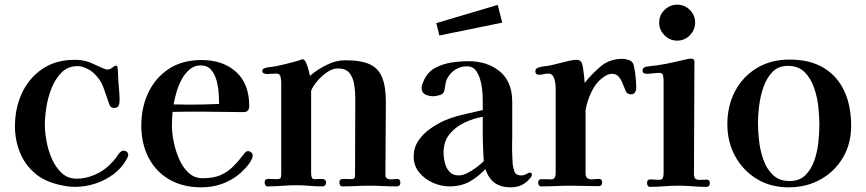

<svg xmlns="http://www.w3.org/2000/svg" viewBox="-20 -796 3709 822"><path d="M529 -133Q529 -129 527 -124.5Q525 -120 523 -116Q502 -77 466.5 -50.5Q431 -24 388 -10Q345 4 302 4Q265 4 221 -8Q177 -20 145 -42Q93 -80 68.5 -136Q44 -192 44 -255Q44 -333 74 -397.5Q104 -462 161.5 -501Q219 -540 301 -540Q331 -540 358 -531Q366 -529 383.5 -520.5Q401 -512 418 -505Q435 -498 439 -498Q450 -498 460.5 -506.5Q471 -515 477 -515Q483 -515 483 -507Q485 -497 485 -485.5Q485 -474 486 -463Q487 -439 489.5 -415Q492 -391 492 -367Q492 -354 488 -344Q484 -334 469 -334Q459 -334 454 -339Q449 -344 447 -352Q435 -388 422.5 -422.5Q410 -457 381 -483Q370 -494 349.5 -503.5Q329 -513 313 -513Q271 -513 244 -486Q217 -459 201 -419Q185 -379 178.5 -336.5Q172 -294 172 -262Q172 -232 179 -192.5Q186 -153 202 -116.5Q218 -80 244 -55.5Q270 -31 309 -31Q346 -31 384 -47Q422 -63 448 -89Q456 -97 464.5 -106Q473 -115 480 -125Q483 -130 486 -134.5Q489 -139 493 -143Q501 -151 509 -151Q517 -151 523 -146Q529 -141 529 -133Z M918 -351Q918 -371 916 -399Q914 -427 906.5 -453.5Q899 -480 883 -498Q867 -516 839 -516Q812 -516 791.5 -498.5Q771 -481 757 -454.5Q743 -428 735 -399.5Q727 -371 723 -349Q740 -349 756.5 -348.5Q773 -348 789 -348Q854 -348 918 -351ZM1062 -130Q1062 -127 1060.5 -121.5Q1059 -116 1057 -113Q1050 -97 1031 -76.5Q1012 -56 997 -45Q930 6 842 6Q763 6 705 -27.5Q647 -61 616 -121Q585 -181 585 -259Q585 -337 615.5 -400.5Q646 -464 703.5 -501.5Q761 -539 842 -539Q935 -539 991 -488Q1047 -437 1047 -342Q1047 -316 1023 -316Q979 -316 935 -317Q891 -318 847 -318Q815 -318 783 -318Q751 -318 719 -317Q716 -287 716 -256Q716 -228 723.5 -190Q731 -152 746.5 -116Q762 -80 787 -56.5Q812 -33 848 -33Q893 -33 923.5 -46Q954 -59 978 -83Q1002 -107 1027 -140Q1030 -144 1033.5 -146.5Q1037 -149 1042 -149Q1049 -149 1055.5 -143.5Q1062 -138 1062 -130Z M1694 -14Q1694 2 1678 2Q1649 2 1619.5 0.5Q1590 -1 1561 -1Q1533 -1 1504 0.5Q1475 2 1446 2Q1439 2 1436 -3.5Q1433 -9 1433 -15Q1433 -30 1449 -30Q1458 -30 1467 -29.5Q1476 -29 1485 -29Q1500 -29 1500 -42Q1500 -126 1500.5 -210Q1501 -294 1501 -378Q1501 -405 1496.5 -434Q1492 -463 1476.5 -483Q1461 -503 1426 -503Q1404 -503 1380.5 -487Q1357 -471 1338.5 -449Q1320 -427 1312 -408V-54Q1312 -45 1314.5 -37Q1317 -29 1328 -29Q1336 -29 1344.5 -29.5Q1353 -30 1361 -30Q1366 -30 1371 -26Q1376 -22 1376 -17Q1376 2 1360 2Q1332 2 1304.5 -0.5Q1277 -3 1248 -3Q1218 -3 1187.5 -0.5Q1157 2 1126 2Q1119 2 1116 -3.5Q1113 -9 1113 -15Q1113 -30 1129 -30Q1138 -30 1147 -29.5Q1156 -29 1166 -29Q1180 -29 1182 -35Q1184 -41 1184 -54V-199Q1184 -260 1184 -321Q1184 -382 1184 -443Q1184 -454 1181 -467.5Q1178 -481 1163 -481Q1153 -481 1143.5 -480Q1134 -479 1124 -479Q1118 -479 1110.5 -481.5Q1103 -484 1103 -492Q1103 -498 1107 -501Q1111 -504 1116 -505Q1126 -508 1137 -509Q1148 -510 1158 -512Q1184 -517 1209.5 -523.5Q1235 -530 1260 -537Q1264 -539 1268 -540.5Q1272 -542 1276 -542Q1284 -542 1290.5 -527Q1297 -512 1301.5 -495Q1306 -478 1307 -471Q1336 -497 1377 -517.5Q1418 -538 1458 -538Q1525 -538 1562.5 -521Q1600 -504 1616 -464.5Q1632 -425 1632 -359Q1632 -281 1631 -203Q1630 -125 1630 -47Q1630 -37 1636.5 -32.5Q1643 -28 1653 -28Q1660 -28 1666.5 -29Q1673 -30 1680 -30Q1694 -30 1694 -14Z M2051 -106Q2048 -153 2047 -200.5Q2046 -248 2047 -296Q2006 -289 1967.5 -270.5Q1929 -252 1904 -221Q1879 -190 1879 -142Q1879 -122 1884.5 -99Q1890 -76 1904.5 -60.5Q1919 -45 1944 -45Q1962 -45 1982 -55.5Q2002 -66 2020.5 -80Q2039 -94 2051 -106ZM2257 -47Q2257 -43 2253.5 -38Q2250 -33 2247 -30Q2216 6 2167 6Q2124 6 2098 -13Q2072 -32 2058 -72Q2026 -38 1989.5 -18Q1953 2 1904 2Q1869 2 1833.5 -13.5Q1798 -29 1774.5 -58Q1751 -87 1751 -125Q1751 -163 1770.5 -192.5Q1790 -222 1820 -243.5Q1850 -265 1881 -279Q1921 -296 1963 -305.5Q2005 -315 2047 -325V-329Q2047 -347 2046.5 -377.5Q2046 -408 2040 -438.5Q2034 -469 2020 -490.5Q2006 -512 1979 -512Q1948 -512 1923.5 -494Q1899 -476 1889 -446Q1887 -437 1886 -428.5Q1885 -420 1883 -411Q1881 -395 1864.5 -389.5Q1848 -384 1834 -384Q1817 -384 1801 -391.5Q1785 -399 1785 -420Q1785 -428 1787.5 -434.5Q1790 -441 1793 -448Q1809 -486 1841 -504Q1873 -522 1911.5 -528Q1950 -534 1985 -534Q2067 -534 2120 -490Q2173 -446 2173 -360V-209Q2172 -181 2172.5 -151.5Q2173 -122 2175 -93Q2177 -76 2183 -60.5Q2189 -45 2210 -45Q2224 -45 2233.5 -51Q2243 -57 2251 -57Q2255 -57 2256 -53Q2257 -49 2257 -47ZM2130 -699 1861 -644 1848 -697 2111 -775Z M2704 -419Q2704 -409 2698.5 -400.5Q2693 -392 2682 -392Q2665 -392 2659 -406Q2653 -419 2646.5 -436.5Q2640 -454 2629.5 -467Q2619 -480 2600 -480Q2590 -480 2581 -476Q2572 -472 2564 -466Q2532 -444 2512.5 -403.5Q2493 -363 2487 -324V-325Q2487 -288 2487 -251Q2487 -214 2487 -177V-54Q2487 -37 2496.5 -32Q2506 -27 2519.5 -28.5Q2533 -30 2544 -30Q2558 -30 2558 -15Q2558 1 2542 1Q2512 1 2482 0Q2452 -1 2422 -1Q2391 -1 2360 0.5Q2329 2 2297 2Q2290 2 2287 -3.5Q2284 -9 2284 -14Q2284 -29 2300 -29Q2310 -29 2319.5 -28.5Q2329 -28 2339 -28Q2351 -28 2355 -36Q2359 -44 2359 -54Q2359 -125 2359 -197Q2359 -269 2359 -340Q2359 -359 2359 -378Q2359 -397 2359 -416Q2359 -427 2357 -442Q2355 -457 2348.5 -469Q2342 -481 2327 -481Q2317 -481 2307.5 -478.5Q2298 -476 2287 -476Q2272 -476 2272 -491Q2272 -502 2283 -506Q2297 -511 2312 -512.5Q2327 -514 2341 -517Q2354 -520 2375 -525.5Q2396 -531 2416.5 -535.5Q2437 -540 2448 -540Q2463 -540 2470 -529Q2473 -524 2476 -505.5Q2479 -487 2481 -468Q2483 -449 2483 -441Q2514 -480 2552 -512Q2590 -544 2644 -544Q2658 -544 2673.5 -538.5Q2689 -533 2693 -517Q2698 -498 2701 -468.5Q2704 -439 2704 -419Z M3019 -12Q3019 4 3003 4Q2974 4 2944 1.5Q2914 -1 2884 -1Q2854 -1 2823.5 1.5Q2793 4 2763 4Q2756 4 2753 -1.5Q2750 -7 2750 -12Q2750 -28 2765 -28Q2775 -28 2784 -27Q2793 -26 2802 -26Q2814 -26 2817.5 -34Q2821 -42 2821 -52V-449Q2821 -459 2819 -471.5Q2817 -484 2803 -484Q2790 -484 2776 -482Q2762 -480 2748 -480Q2742 -480 2736.5 -483Q2731 -486 2731 -493Q2731 -506 2744 -510Q2755 -512 2767.5 -513.5Q2780 -515 2791 -516Q2826 -521 2859.5 -528.5Q2893 -536 2927 -544Q2930 -544 2933 -544.5Q2936 -545 2938 -545Q2953 -545 2953 -533Q2953 -413 2952 -292.5Q2951 -172 2951 -52Q2951 -34 2959 -29.5Q2967 -25 2979.5 -26Q2992 -27 3005 -27Q3019 -27 3019 -12ZM2956 -699Q2956 -668 2933.5 -645Q2911 -622 2879 -622Q2848 -622 2825 -645Q2802 -668 2802 -699Q2802 -731 2825 -753.5Q2848 -776 2879 -776Q2911 -776 2933.5 -753.5Q2956 -731 2956 -699Z M3488 -263Q3488 -296 3483.5 -338.5Q3479 -381 3465 -421Q3451 -461 3424.5 -487.5Q3398 -514 3353 -514Q3312 -514 3287 -488Q3262 -462 3248.5 -423Q3235 -384 3230 -342.5Q3225 -301 3225 -271Q3225 -238 3229.5 -195.5Q3234 -153 3248 -113Q3262 -73 3289 -47Q3316 -21 3361 -21Q3403 -21 3428.5 -46.5Q3454 -72 3467 -110.5Q3480 -149 3484 -190.5Q3488 -232 3488 -263ZM3624 -258Q3624 -181 3589 -121.5Q3554 -62 3493.5 -28Q3433 6 3356 6Q3279 6 3220 -30Q3161 -66 3127.5 -127Q3094 -188 3094 -264Q3094 -343 3127 -405.5Q3160 -468 3220 -504.5Q3280 -541 3360 -541Q3448 -541 3506.5 -505.5Q3565 -470 3594.5 -406.5Q3624 -343 3624 -258Z"/></svg>

Font: Kaisei HarunoUmi
Style: Bold
Weight: 700
Designer: Font-Kai, 金井和夫
Foundry: KAZUO KANAI
Version: Version 5.003